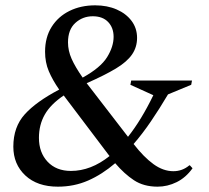

<svg xmlns="http://www.w3.org/2000/svg" viewBox="-20 -690 785 720"><path d="M197 10Q120 10 75 -32Q30 -74 30 -140Q30 -214 73 -261.5Q116 -309 202 -354Q177 -390 163 -423Q149 -456 149 -496Q149 -550 173.5 -589Q198 -628 240.5 -649Q283 -670 337 -670Q382 -670 417.5 -654.5Q453 -639 473.5 -611.5Q494 -584 494 -548Q494 -513 475 -485.5Q456 -458 414.5 -433Q373 -408 305 -378Q313 -368 322 -356L460 -177Q510 -240 555 -333L469 -372L472 -388H700L697 -372L610 -336Q578 -282 546 -235Q514 -188 481 -150Q519 -101 555.5 -74.5Q592 -48 630 -48Q664 -48 690 -70H692L702 -59Q677 -24 642.5 -7Q608 10 571 10Q519 10 482.5 -14Q446 -38 412 -78Q363 -36 310.5 -13Q258 10 197 10ZM235 -531Q235 -500 248.5 -469.5Q262 -439 290 -399Q357 -436 381.5 -475.5Q406 -515 406 -552Q406 -586 385.5 -607.5Q365 -629 328 -629Q290 -629 262.5 -604Q235 -579 235 -531ZM126 -173Q126 -118 158.5 -83.5Q191 -49 246 -49Q321 -49 391 -105L389 -107L231 -316Q224 -325 219 -332Q170 -299 148 -260.5Q126 -222 126 -173Z"/></svg>

Font: Spectral Medium
Style: Italic
Weight: 500
Italic angle: -10°
Designer: Jean-Baptiste Levee
Foundry: Production Type
Version: Version 2.001